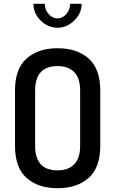

<svg xmlns="http://www.w3.org/2000/svg" viewBox="-20 -985 606 1011"><path d="M59 -217V-508Q59 -623 120 -677Q181 -731 283 -731Q385 -731 446.5 -677Q508 -623 508 -508V-217Q508 -102 446.5 -48Q385 6 283 6Q181 6 120 -48Q59 -102 59 -217ZM402 -217V-508Q402 -573 371 -605Q340 -637 283 -637Q165 -637 165 -508V-217Q165 -88 283 -88Q340 -88 371 -120Q402 -152 402 -217ZM349 -965H410Q410 -915 371 -877Q332 -839 283 -839Q233 -839 194.5 -876.5Q156 -914 156 -965H216Q216 -933 236.5 -910.5Q257 -888 283 -888Q309 -888 329 -910.5Q349 -933 349 -965Z"/></svg>

Font: Dosis
Style: SemiBold
Weight: 600
Designer: Edgar Tolentino, Pablo Impallari, Igino Marini
Foundry: Edgar Tolentino, Pablo Impallari, Igino Marini
Version: Version 1.007